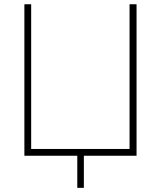

<svg xmlns="http://www.w3.org/2000/svg" viewBox="-20 -739 765 911"><path d="M346.7 0H95.7V-718.8H127.9V-32.2H594.7V-718.8H627.9V0H377.9V152.3H346.7Z"/></svg>

Font: Min Sans VF VF
Style: Regular
Weight: 400
Designer: Jinseong-Kim, NotoSansCJK, Nunito
Foundry: Jinseong-Kim
Version: Version 1.420;Glyphs 3.1.2 (3151)